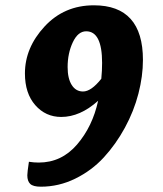

<svg xmlns="http://www.w3.org/2000/svg" viewBox="-20 -694 614 724"><path d="M334 -674Q519 -674 519 -468Q519 -407 502 -341Q485 -275 451 -212.5Q417 -150 371.5 -100.5Q326 -51 264 -20.5Q202 10 134 10Q105 10 94 -0.5Q83 -11 83 -33Q83 -44 89 -84Q108 -81 126 -81Q212 -81 270.5 -149Q329 -217 350 -314Q282 -253 211 -253Q152 -253 113 -297.5Q74 -342 74 -417Q74 -514 148 -594Q222 -674 334 -674ZM293 -349Q324 -349 362 -397Q365 -427 365 -457Q365 -576 305 -576Q274 -576 254.5 -534.5Q235 -493 235 -441Q235 -398 250.5 -373.5Q266 -349 293 -349Z"/></svg>

Font: Overlock Black
Style: Italic
Weight: 900
Designer: Dario Muhafara
Foundry: Dario Manuel Muhafara
Version: Version 1.002